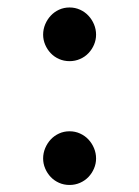

<svg xmlns="http://www.w3.org/2000/svg" viewBox="-20 -495 380 524"><path d="M169.9 9.8Q154.3 9.8 141.1 3.9Q127.9 -2 118.4 -12Q108.9 -22 103.3 -35.2Q97.7 -48.3 97.7 -62.5Q97.7 -77.1 103.3 -90.6Q108.9 -104 118.4 -114.3Q127.9 -124.5 141.1 -130.6Q154.3 -136.7 169.9 -136.7Q185.1 -136.7 198.5 -130.6Q211.9 -124.5 221.4 -114.3Q231 -104 236.6 -90.6Q242.2 -77.1 242.2 -62.5Q242.2 -48.3 236.6 -35.2Q231 -22 221.4 -12Q211.9 -2 198.5 3.9Q185.1 9.8 169.9 9.8ZM169.9 -328.1Q154.3 -328.1 141.1 -334Q127.9 -339.8 118.4 -349.9Q108.9 -359.9 103.3 -373Q97.7 -386.2 97.7 -400.4Q97.7 -415 103.3 -428.5Q108.9 -441.9 118.4 -452.1Q127.9 -462.4 141.1 -468.5Q154.3 -474.6 169.9 -474.6Q185.1 -474.6 198.5 -468.5Q211.9 -462.4 221.4 -452.1Q231 -441.9 236.6 -428.5Q242.2 -415 242.2 -400.4Q242.2 -386.2 236.6 -373Q231 -359.9 221.4 -349.9Q211.9 -339.8 198.5 -334Q185.1 -328.1 169.9 -328.1Z"/></svg>

Font: Proza Libre
Style: Regular
Weight: 400
Designer: Jasper de Waard
Foundry: Jasper de Waard
Version: Version 1.000; ttfautohint (v1.4.1.8-43bc)